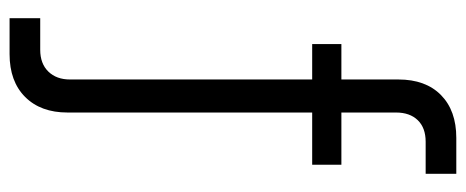

<svg xmlns="http://www.w3.org/2000/svg" viewBox="-306 -464 973 401"><g transform="rotate(90 180.5 -263.5)"><path d="M72 -429V-490H324V-429ZM18 203V139H84Q113 139 129.5 122Q146 105 146 77V-609Q146 -666 178.5 -698Q211 -730 268 -730H343V-666H276Q247 -666 231 -649.5Q215 -633 215 -604V82Q215 138 182.5 170.5Q150 203 93 203Z"/></g></svg>

Font: MuseoModerno Thin Light
Style: Regular
Weight: 300
Version: Version 1.003